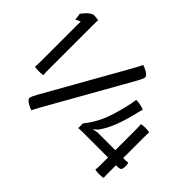

<svg xmlns="http://www.w3.org/2000/svg" viewBox="-132 -855 1107 1107"><g transform="rotate(45 421.5 -301.5)"><path d="M120.1 -214.8Q120.1 -176.8 122.1 -172.9Q114.3 -168.9 89.8 -168.9Q61 -168.9 53.2 -172.9Q55.2 -176.8 55.2 -214.8V-543L24.9 -528.8Q24.9 -539.1 22.9 -554Q21 -568.8 20 -570.8L26.9 -579.1Q33.7 -587.9 42.5 -597.4Q51.3 -606.9 63.5 -615Q75.7 -623 85.9 -623Q107.4 -623 122.1 -618.2Q120.1 -614.3 120.1 -577.1ZM158.2 -22Q158.2 -33.2 176.8 -66.4L461.9 -570.8Q485.8 -613.8 486.8 -620.1Q502 -617.2 523.9 -604Q545.9 -590.8 545.9 -578.1Q545.9 -566.9 527.3 -533.7L242.2 -29.3Q218.3 13.7 217.3 20Q202.1 17.1 180.2 3.9Q158.2 -9.3 158.2 -22ZM480 -98.1V-136.7Q519.5 -185.1 544.7 -241.9Q569.8 -298.8 594.7 -409.2L601.6 -449.7Q621.1 -449.7 635.7 -446.3Q662.6 -439.9 668.5 -435.5Q665.5 -431.6 657.2 -396Q623.5 -249 567.9 -173.8L543.5 -152.3L575.2 -159.2H721.2V-328.6Q721.2 -363.3 718.8 -369.1Q729.5 -373.5 752.9 -373.5Q776.4 -373.5 787.1 -369.1Q785.2 -364.3 785.2 -328.6V-159.2Q818.4 -159.2 824.7 -161.6Q828.6 -151.9 828.6 -135.7Q828.6 -112.3 821.3 -106.2Q814 -100.1 785.2 -100.1V-40.5Q785.2 -3.9 787.1 1Q778.3 4.4 752.9 4.4Q727.5 4.4 718.8 1Q721.2 -5.4 721.2 -40.5V-100.1H522Q489.7 -100.1 480 -98.1Z"/></g></svg>

Font: Nikodecs
Style: Medium
Weight: 500
Version: Version 0.29